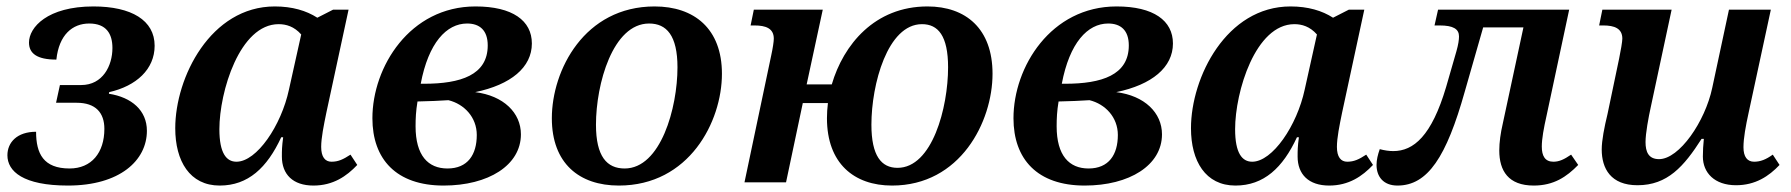

<svg xmlns="http://www.w3.org/2000/svg" viewBox="-20 -566 5561 596"><path d="M191 10C352 10 436 -68 436 -160C436 -223 389 -264 318 -275L319 -280C403 -299 460 -351 460 -424C460 -503 388 -546 270 -546C127 -546 70 -481 70 -434C70 -400 95 -381 155 -381C163 -458 205 -493 257 -493C310 -493 329 -461 329 -417C329 -362 299 -302 232 -302H166L154 -247H218C277 -247 304 -216 304 -166C304 -92 264 -43 196 -43C115 -43 92 -89 92 -157C33 -157 3 -124 3 -84C3 -34 52 10 191 10Z M662 10C750 10 809 -45 853 -140H859C855 -110 855 -99 855 -80C855 -25 889 10 953 10C1014 10 1056 -19 1089 -54L1068 -86C1045 -71 1030 -64 1009 -64C989 -64 977 -79 977 -110C977 -138 985 -177 993 -216L1062 -536H1014L965 -511C931 -533 887 -546 833 -546C634 -546 524 -326 524 -168C524 -66 569 10 662 10ZM714 -64C683 -64 661 -90 661 -165C661 -281 724 -491 845 -491C868 -491 893 -484 915 -459L877 -288C853 -176 777 -64 714 -64Z M1357 10C1496 10 1597 -53 1597 -149C1597 -216 1543 -269 1455 -280C1566 -303 1631 -357 1631 -431C1631 -502 1571 -546 1456 -546C1252 -546 1136 -358 1136 -199C1136 -72 1210 10 1357 10ZM1430 -493C1469 -493 1494 -472 1494 -425C1494 -333 1410 -306 1296 -306H1286C1310 -433 1366 -493 1430 -493ZM1369 -43C1309 -43 1270 -83 1270 -174C1270 -198 1271 -221 1276 -251C1314 -252 1345 -253 1372 -255C1421 -243 1460 -202 1460 -147C1460 -86 1432 -43 1369 -43Z M1901 10C2119 10 2221 -188 2221 -337C2221 -477 2135 -546 2012 -546C1794 -546 1693 -348 1693 -199C1693 -59 1778 10 1901 10ZM1919 -43C1864 -43 1830 -80 1830 -179C1830 -305 1882 -493 1995 -493C2049 -493 2083 -456 2083 -357C2083 -231 2031 -43 1919 -43Z M2291 0H2420L2472 -246H2550C2548 -230 2547 -214 2547 -199C2547 -59 2631 10 2749 10C2961 10 3061 -188 3061 -337C3061 -477 2978 -546 2859 -546C2695 -546 2598 -427 2562 -304H2484L2534 -536H2320L2310 -487H2322C2357 -487 2382 -478 2382 -446C2382 -437 2379 -417 2374 -394ZM2766 -45C2716 -45 2685 -82 2685 -179C2685 -304 2735 -491 2842 -491C2892 -491 2923 -455 2923 -357C2923 -232 2874 -45 2766 -45Z M3347 10C3486 10 3587 -53 3587 -149C3587 -216 3533 -269 3445 -280C3556 -303 3621 -357 3621 -431C3621 -502 3561 -546 3446 -546C3242 -546 3126 -358 3126 -199C3126 -72 3200 10 3347 10ZM3420 -493C3459 -493 3484 -472 3484 -425C3484 -333 3400 -306 3286 -306H3276C3300 -433 3356 -493 3420 -493ZM3359 -43C3299 -43 3260 -83 3260 -174C3260 -198 3261 -221 3266 -251C3304 -252 3335 -253 3362 -255C3411 -243 3450 -202 3450 -147C3450 -86 3422 -43 3359 -43Z M3815 10C3903 10 3962 -45 4006 -140H4012C4008 -110 4008 -99 4008 -80C4008 -25 4042 10 4106 10C4167 10 4209 -19 4242 -54L4221 -86C4198 -71 4183 -64 4162 -64C4142 -64 4130 -79 4130 -110C4130 -138 4138 -177 4146 -216L4215 -536H4167L4118 -511C4084 -533 4040 -546 3986 -546C3787 -546 3677 -326 3677 -168C3677 -66 3722 10 3815 10ZM3867 -64C3836 -64 3814 -90 3814 -165C3814 -281 3877 -491 3998 -491C4021 -491 4046 -484 4068 -459L4030 -288C4006 -176 3930 -64 3867 -64Z M4318 10C4412 10 4470 -79 4527 -282L4584 -481H4709L4645 -183C4638 -153 4634 -124 4634 -99C4634 -36 4662 10 4741 10C4803 10 4843 -17 4879 -54L4857 -86C4835 -71 4820 -64 4802 -64C4776 -64 4766 -82 4766 -111C4766 -135 4772 -168 4781 -208L4851 -536H4444L4433 -487H4449C4491 -487 4509 -476 4509 -453C4509 -443 4507 -428 4501 -407L4469 -296C4424 -144 4368 -97 4305 -97C4292 -97 4278 -99 4263 -103C4257 -86 4253 -70 4253 -54C4253 -18 4274 10 4318 10Z M5063 9C5156 9 5207 -49 5262 -135H5269C5267 -116 5266 -97 5266 -80C5266 -30 5302 9 5369 9C5429 9 5471 -19 5504 -54L5483 -86C5462 -71 5445 -64 5425 -64C5404 -64 5392 -79 5392 -109C5392 -137 5399 -175 5408 -216L5477 -536H5347L5295 -293C5273 -189 5193 -72 5130 -72C5097 -72 5088 -95 5088 -125C5088 -152 5097 -201 5105 -237L5169 -536H4954L4944 -487H4957C4991 -487 5016 -478 5016 -446C5016 -437 5011 -408 5006 -384L4970 -212C4960 -171 4952 -130 4952 -102C4952 -43 4980 9 5063 9Z"/></svg>

Font: Noto Serif SemiBold
Style: Italic
Weight: 600
Italic angle: -12°
Designer: Monotype Design Team
Foundry: Monotype Imaging Inc.
Version: Version 2.014